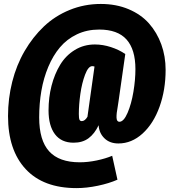

<svg xmlns="http://www.w3.org/2000/svg" viewBox="-20 -735 887 981"><path d="M495.1 -714.8Q573.7 -714.8 637.2 -688Q700.7 -661.1 741.5 -615Q782.2 -568.8 804.2 -508.1Q826.2 -447.3 826.2 -377.9Q826.2 -275.9 795.2 -189.7Q764.2 -103.5 708.5 -52.7Q652.8 -2 585 -2Q540.5 -2 513.4 -28.6Q486.3 -55.2 483.9 -95.2Q463.4 -51.8 432.6 -28.8Q401.9 -5.9 356 -5.9Q293.5 -5.9 260.7 -49.3Q228 -92.8 228 -170.9Q228 -237.3 243.4 -297.1Q258.8 -356.9 287.6 -404.3Q316.4 -451.7 362.3 -479.7Q408.2 -507.8 464.8 -507.8Q505.4 -507.8 546.6 -494.4Q587.9 -481 620.1 -459L585.9 -219.2Q584.5 -209 581.5 -190.4Q574.7 -155.3 575.4 -134Q576.2 -112.8 589.8 -112.8Q612.3 -112.8 631.8 -158.4Q651.4 -204.1 661.6 -265.6Q671.9 -327.1 671.9 -381.8Q671.9 -482.4 626.5 -533.2Q581.1 -584 486.8 -584Q424.3 -584 373 -559.6Q321.8 -535.2 286.4 -493.2Q251 -451.2 226.8 -393.6Q202.6 -335.9 191.4 -271Q180.2 -206.1 180.2 -134.8Q180.2 -17.6 231.2 38.3Q282.2 94.2 387.2 94.2Q429.7 94.2 474.6 84.7Q519.5 75.2 553.2 61L580.1 183.1Q537.1 202.1 479.7 214.1Q422.4 226.1 371.1 226.1Q201.2 226.1 111.1 128.9Q21 31.7 21 -142.1Q21 -231.9 42.5 -317.1Q64 -402.3 105.7 -474.1Q147.5 -545.9 204.3 -599.9Q261.2 -653.8 336.2 -684.3Q411.1 -714.8 495.1 -714.8ZM397.9 -116.2Q413.6 -116.2 426.8 -138.2L462.9 -395Q457 -397 451.2 -397Q431.2 -397 414.8 -353.8Q398.4 -310.5 390.6 -255.4Q382.8 -200.2 382.8 -152.8Q382.8 -131.3 386 -123.8Q389.2 -116.2 397.9 -116.2Z"/></svg>

Font: Fira Sans Compressed Heavy
Style: Italic
Weight: 900
Width: 3
Italic angle: -8°
Designer: Carrois Corporate & Edenspiekermann AG
Foundry: Carrois Corporate GbR & Edenspiekermann AG
Version: Version 4.203;PS 004.203;hotconv 1.0.88;makeotf.lib2.5.64775